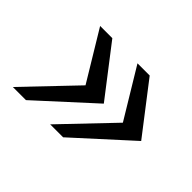

<svg xmlns="http://www.w3.org/2000/svg" viewBox="-88 -692 734 734"><g transform="rotate(45 278.5 -325.5)"><path d="M369 -526 523 -326 302 -125H232L424 -326L303 -526ZM167 -526 321 -326 101 -125H30L222 -326L101 -526Z"/></g></svg>

Font: Archivo SemiExpanded Light
Style: Italic
Weight: 300
Width: 6
Italic angle: -10°
Designer: Hector Gatti
Foundry: Omnibus-Type
Version: Version 2.001